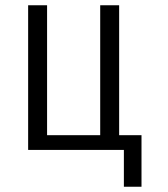

<svg xmlns="http://www.w3.org/2000/svg" viewBox="-20 -570 640 730"><path d="M451 0H87V-550H159V-56H361V-550H433V-56H518V140H451Z"/></svg>

Font: JuliaMono Light
Style: Regular
Weight: 300
Monospace: yes
Designer: cormullion
Foundry: corm
Version: Version 0.054; ttfautohint (v1.8.4)